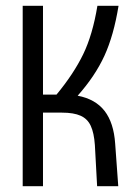

<svg xmlns="http://www.w3.org/2000/svg" viewBox="-20 -645 478 665"><path d="M58.6 -625H128.9V-317.4H175.8Q235.4 -389.6 268.1 -457Q300.8 -524.4 317.4 -625H390.6Q374 -522.5 341.8 -452.1Q309.6 -381.8 249 -313.5Q310.5 -301.8 342.3 -260.7Q374 -219.7 378.9 -147.5L389.6 0H316.4L308.6 -142.6Q305.7 -184.6 294.4 -209Q283.2 -233.4 259.3 -244.1Q235.4 -254.9 194.3 -254.9H128.9V0H58.6Z"/></svg>

Font: Sudo Variable
Style: Regular
Weight: 400
Monospace: yes
Designer: Jens Kutilek
Foundry: Jens Kutilek
Version: Version 0.040